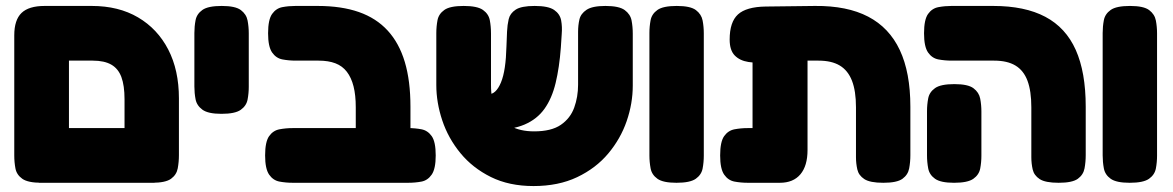

<svg xmlns="http://www.w3.org/2000/svg" viewBox="-20 -606 3945 646"><path d="M120 9Q74 9 55 -4.5Q36 -18 32 -39Q28 -60 28 -83V-487Q28 -539 52.5 -562.5Q77 -586 130 -586H289Q379 -586 444.5 -547.5Q510 -509 546 -439.5Q582 -370 582 -275V-84Q582 -61 578 -39.5Q574 -18 555.5 -4.5Q537 9 491 9Q446 9 427 -3.5Q408 -16 403.5 -36Q399 -56 399 -77V-272Q399 -318 388.5 -346.5Q378 -375 354.5 -388.5Q331 -402 292 -402H212V-84Q212 -60 208 -39Q204 -18 185 -4.5Q166 9 120 9ZM111 9 112 -175H499L500 9Z M725 -223Q680 -223 661 -237Q642 -251 638 -272Q634 -293 634 -315V-495Q634 -517 638 -538Q642 -559 661 -572.5Q680 -586 726 -586Q772 -586 790.5 -572Q809 -558 813 -537Q817 -516 817 -494V-314Q817 -292 813 -271Q809 -250 790 -236.5Q771 -223 725 -223Z M1269 9Q1225 9 1205.5 -3.5Q1186 -16 1181.5 -36Q1177 -56 1177 -77V-245Q1177 -286 1169.5 -315.5Q1162 -345 1147 -364.5Q1132 -384 1108.5 -393Q1085 -402 1052 -402H975Q952 -402 930.5 -406Q909 -410 895.5 -429.5Q882 -449 882 -494Q882 -540 895.5 -559Q909 -578 930 -582Q951 -586 974 -586H1049Q1129 -586 1187.5 -565.5Q1246 -545 1284.5 -503Q1323 -461 1342 -397.5Q1361 -334 1361 -247V-84Q1361 -61 1357 -39.5Q1353 -18 1334 -4.5Q1315 9 1269 9ZM965 9Q942 9 920.5 5Q899 1 885.5 -18.5Q872 -38 872 -83Q872 -129 885.5 -148Q899 -167 920.5 -171Q942 -175 964 -175H1354Q1377 -175 1398 -171Q1419 -167 1432.5 -148Q1446 -129 1446 -83Q1446 -38 1432.5 -18.5Q1419 1 1398 5Q1377 9 1353 9Z M1775 20Q1693 20 1631.5 -10.5Q1570 -41 1529 -91Q1488 -141 1468 -201Q1448 -261 1448 -320V-494Q1448 -517 1452 -538Q1456 -559 1475 -572.5Q1494 -586 1540 -586Q1586 -586 1605 -572.5Q1624 -559 1628 -538Q1632 -517 1632 -493V-320Q1632 -269 1648.5 -234.5Q1665 -200 1697.5 -182Q1730 -164 1777 -164Q1835 -164 1867 -186Q1899 -208 1912 -244Q1925 -280 1925 -321V-499Q1925 -521 1929.5 -540.5Q1934 -560 1953.5 -573Q1973 -586 2017 -586Q2063 -586 2082 -572Q2101 -558 2105 -537Q2109 -516 2109 -493V-318Q2109 -258 2088.5 -198.5Q2068 -139 2026.5 -89.5Q1985 -40 1922 -10Q1859 20 1775 20ZM1572 -169V-288H1620Q1635 -288 1646 -298Q1657 -308 1665.5 -328.5Q1674 -349 1678.5 -379.5Q1683 -410 1684 -450L1686 -500Q1687 -522 1691.5 -541.5Q1696 -561 1715 -573.5Q1734 -586 1779 -586Q1825 -586 1844.5 -572.5Q1864 -559 1868 -537.5Q1872 -516 1870 -492L1867 -446Q1862 -379 1849.5 -327Q1837 -275 1812 -240Q1787 -205 1745 -187Q1703 -169 1640 -169Z M2256 9Q2211 9 2192 -4.5Q2173 -18 2169 -39.5Q2165 -61 2165 -83V-495Q2165 -517 2169 -538Q2173 -559 2192 -572.5Q2211 -586 2257 -586Q2303 -586 2321.5 -572Q2340 -558 2344 -537Q2348 -516 2348 -494V-82Q2348 -60 2344 -39Q2340 -18 2321 -4.5Q2302 9 2256 9Z M2496 9Q2473 9 2451.5 5Q2430 1 2416.5 -18.5Q2403 -38 2403 -83Q2403 -129 2416.5 -148Q2430 -167 2451.5 -171Q2473 -175 2495 -175H2512V-466L2636 -406Q2599 -400 2563 -396.5Q2527 -393 2498 -397.5Q2469 -402 2452 -419.5Q2435 -437 2435 -473Q2435 -532 2463 -557.5Q2491 -583 2556 -584L2722 -586Q2830 -587 2901 -550Q2972 -513 3007.5 -437.5Q3043 -362 3043 -247V-84Q3043 -61 3039 -39.5Q3035 -18 3016.5 -4.5Q2998 9 2952 9Q2907 9 2888 -3.5Q2869 -16 2864.5 -36Q2860 -56 2860 -77V-245Q2860 -300 2846.5 -334.5Q2833 -369 2805.5 -385.5Q2778 -402 2734 -402H2697V-101Q2697 -48 2673 -19.5Q2649 9 2604 9Z M3542 9Q3497 9 3478 -3.5Q3459 -16 3454.5 -36Q3450 -56 3450 -77V-245Q3450 -300 3437 -334.5Q3424 -369 3396.5 -385.5Q3369 -402 3325 -402H3182Q3159 -402 3137.5 -406Q3116 -410 3102.5 -429.5Q3089 -449 3089 -494Q3089 -540 3102.5 -559Q3116 -578 3137.5 -582Q3159 -586 3181 -586H3322Q3428 -586 3497 -549.5Q3566 -513 3599.5 -438Q3633 -363 3633 -247V-84Q3633 -61 3629 -39.5Q3625 -18 3606.5 -4.5Q3588 9 3542 9ZM3190 9Q3145 9 3126 -4.5Q3107 -18 3103 -39.5Q3099 -61 3099 -83V-232Q3099 -254 3103 -275Q3107 -296 3126 -309.5Q3145 -323 3191 -323Q3237 -323 3255.5 -309Q3274 -295 3278 -274Q3282 -253 3282 -231V-82Q3282 -60 3278 -39Q3274 -18 3255 -4.5Q3236 9 3190 9Z M3781 9Q3736 9 3717 -4.5Q3698 -18 3694 -39.5Q3690 -61 3690 -83V-495Q3690 -517 3694 -538Q3698 -559 3717 -572.5Q3736 -586 3782 -586Q3828 -586 3846.5 -572Q3865 -558 3869 -537Q3873 -516 3873 -494V-82Q3873 -60 3869 -39Q3865 -18 3846 -4.5Q3827 9 3781 9Z"/></svg>

Font: Fredoka
Style: Bold
Weight: 700
Designer: Ben Nathan
Foundry: Milena B. Brandão, Ben Nathan
Version: Version 2.001